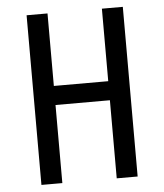

<svg xmlns="http://www.w3.org/2000/svg" viewBox="-52 -776 705 823"><g transform="rotate(-5 300.0 -365.0)"><path d="M183 0H93V-730H183V-418H417V-730H507V0H417V-336H183Z"/></g></svg>

Font: JetBrains Mono
Style: Regular
Weight: 400
Monospace: yes
Designer: Philipp Nurullin, Konstantin Bulenkov
Foundry: JetBrains
Version: Version 2.001;December 29, 2023;FontCreator 11.5.0.2427 32-b